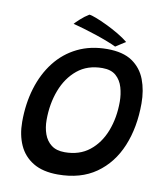

<svg xmlns="http://www.w3.org/2000/svg" viewBox="-91 -896 860 996"><g transform="rotate(10 338.5 -397.5)"><path d="M281 25.5Q201.5 25.5 150.8 -5.2Q100 -36 76 -89.5Q52 -143 52 -212Q52 -307.5 76.8 -389Q101.5 -470.5 149 -531.5Q196.5 -592.5 265.2 -626.2Q334 -660 421.5 -660Q505 -660 553.8 -626.8Q602.5 -593.5 623.8 -537.5Q645 -481.5 645 -412.5Q645 -286.5 604 -187.5Q563 -88.5 482 -31.5Q401 25.5 281 25.5ZM296 -94.5Q373.5 -94.5 426 -136Q478.5 -177.5 505.5 -247.2Q532.5 -317 532.5 -401.5Q532.5 -441 522 -477Q511.5 -513 485.8 -535.8Q460 -558.5 414 -558.5Q335.5 -558.5 282.5 -515Q229.5 -471.5 202.2 -399.8Q175 -328 175 -243Q175 -203 187 -169.2Q199 -135.5 225.5 -115Q252 -94.5 296 -94.5ZM299 -819.5Q309.5 -819 335.8 -809Q362 -799 394.8 -783.2Q427.5 -767.5 458.8 -749Q490 -730.5 511 -713L459 -679.5Q442 -688 413 -699.2Q384 -710.5 349.8 -722Q315.5 -733.5 282.8 -743Q250 -752.5 226.5 -758.5Q232.5 -766 253.8 -785.5Q275 -805 299 -819.5Z"/></g></svg>

Font: Grandstander Medium
Style: Italic
Weight: 500
Italic angle: -15°
Designer: Tyler Finck
Foundry: Etcetera Type Co
Version: Version 1.200; ttfautohint (v1.8.3)